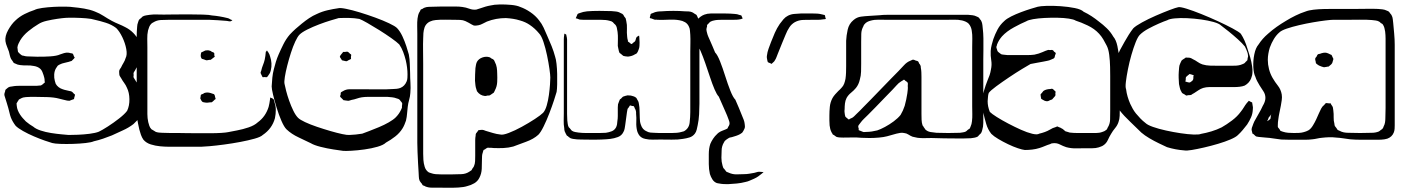

<svg xmlns="http://www.w3.org/2000/svg" viewBox="-34 -611 6437 882"><path d="M579 -41Q557 -24 530 -12Q503 0 480 11Q460 19 439.5 26Q419 33 397 38Q386 43 359.5 46Q333 49 301.5 50Q270 51 243.5 50Q217 49 206 46Q195 43 172 35Q149 27 122 15.5Q95 4 72 -9Q49 -22 38 -33Q31 -42 25.5 -51.5Q20 -61 16 -71Q12 -82 9.5 -93.5Q7 -105 4 -115Q1 -127 -3 -138.5Q-7 -150 -10 -161Q-11 -165 -12.5 -169Q-14 -173 -14 -177Q-14 -181 -12.5 -185Q-11 -189 -10 -193Q-10 -197 -9 -198Q-8 -200 -7 -200.5Q-6 -201 -5 -202Q-2 -204 1 -207Q4 -210 8 -211Q11 -213 15 -213Q19 -213 22 -214Q32 -216 42.5 -216.5Q53 -217 63 -217H126Q131 -217 136.5 -217Q142 -217 147 -218Q153 -218 155 -219Q157 -220 159.5 -222Q162 -224 164 -225Q165 -227 168 -229Q171 -231 172 -232L171 -240Q171 -248 169.5 -253.5Q168 -259 166 -266Q164 -273 160.5 -281Q157 -289 152 -294Q146 -300 137.5 -303.5Q129 -307 121 -308Q106 -311 90.5 -310.5Q75 -310 59 -312Q47 -313 36 -319Q35 -320 32.5 -320.5Q30 -321 29 -322Q28 -324 26.5 -326.5Q25 -329 24 -330Q23 -332 21 -334.5Q19 -337 17 -340Q13 -348 11 -357Q9 -366 7 -374Q3 -386 -2 -397.5Q-7 -409 -9 -422Q-12 -445 3.5 -473Q19 -501 38 -518Q56 -535 79 -546.5Q102 -558 124 -565Q135 -571 160 -574.5Q185 -578 213.5 -579.5Q242 -581 267 -580.5Q292 -580 303 -578Q326 -576 353 -571.5Q380 -567 402 -558Q423 -550 441.5 -538Q460 -526 480 -515Q495 -507 511 -500.5Q527 -494 542 -486Q562 -476 578 -460Q594 -444 603 -424Q615 -402 614.5 -370.5Q614 -339 602 -316Q598 -309 594 -302Q590 -295 586 -287Q585 -285 583 -282.5Q581 -280 580 -277Q579 -275 579.5 -271.5Q580 -268 580 -266Q580 -264 579.5 -261.5Q579 -259 579 -257Q580 -254 582.5 -250.5Q585 -247 586 -245Q592 -234 600 -224Q608 -214 614 -202Q624 -187 626.5 -163Q629 -139 625 -115Q621 -91 609 -76Q604 -66 596 -58Q588 -50 579 -41ZM85 -53Q103 -38 119 -29Q130 -19 152.5 -11.5Q175 -4 200.5 0Q226 4 248 6Q270 8 281 9Q296 9 323.5 8Q351 7 378 3.5Q405 0 420 -6Q435 -13 461.5 -30Q488 -47 513.5 -67Q539 -87 550 -102Q561 -125 560.5 -155.5Q560 -186 549 -208Q544 -220 536.5 -230Q529 -240 523 -251Q520 -256 517 -260.5Q514 -265 514 -270Q514 -274 513.5 -278.5Q513 -283 514 -287Q515 -291 517.5 -294.5Q520 -298 522 -301Q527 -312 533.5 -322.5Q540 -333 543 -344Q551 -359 546 -386Q541 -413 528 -440Q515 -467 500 -482Q479 -498 452 -506.5Q425 -515 402 -520Q387 -525 361 -527Q335 -529 309 -529.5Q283 -530 268 -529Q253 -528 229 -524.5Q205 -521 181 -515.5Q157 -510 142 -500Q120 -487 96.5 -468Q73 -449 59 -426Q55 -419 51 -410.5Q47 -402 46 -393Q46 -389 47 -385Q48 -381 48 -377Q48 -374 49 -372Q50 -371 52 -369.5Q54 -368 55 -366Q57 -364 60 -361.5Q63 -359 66 -357Q70 -355 74 -355Q78 -354 82 -353Q86 -352 90 -352Q105 -351 135.5 -350.5Q166 -350 196.5 -352Q227 -354 242 -361Q250 -364 260 -367Q270 -370 279 -369Q283 -369 289 -367Q291 -366 295 -366Q299 -366 300 -364Q302 -363 303.5 -358Q305 -353 306 -351Q307 -350 308 -349Q309 -348 309 -346Q309 -345 307.5 -344Q306 -343 305 -341Q303 -339 300 -336Q297 -333 295 -331Q292 -330 288 -329Q284 -328 282 -327Q272 -324 261.5 -322Q251 -320 241 -315Q239 -314 236 -312.5Q233 -311 231 -309Q229 -307 227 -303Q225 -299 223 -297Q216 -285 215 -269Q214 -253 218 -239Q219 -236 220 -232.5Q221 -229 222 -226Q227 -217 235.5 -210.5Q244 -204 254 -201Q262 -198 270 -196.5Q278 -195 285 -193Q287 -192 290.5 -192Q294 -192 295 -190Q298 -189 301 -185.5Q304 -182 306 -180Q307 -179 308.5 -178.5Q310 -178 310 -176Q311 -175 309.5 -171Q308 -167 308 -165Q307 -164 307 -161Q307 -158 306 -156Q305 -155 301 -154Q297 -153 295 -152L285 -148Q283 -148 279.5 -148.5Q276 -149 274 -149Q264 -151 255 -153.5Q246 -156 237 -158Q215 -164 182.5 -165Q150 -166 127 -166Q117 -166 106.5 -166Q96 -166 85 -165Q82 -164 78.5 -164Q75 -164 72 -163Q68 -162 64.5 -160Q61 -158 57 -156Q56 -155 55 -155Q54 -155 53 -154Q52 -153 51 -150.5Q50 -148 48 -146Q47 -144 45 -141Q43 -138 42 -136L43 -125Q44 -114 48 -104Q52 -94 58 -85Q63 -77 70 -69Q77 -61 85 -53Z M1226 -145Q1229 -136 1231 -126.5Q1233 -117 1233 -107Q1233 -97 1232 -87.5Q1231 -78 1229 -68Q1216 -20 1173 9Q1164 18 1135.5 26Q1107 34 1070 41Q1033 48 995.5 53Q958 58 929.5 60.5Q901 63 892 63H738Q723 63 701.5 61Q680 59 659 52.5Q638 46 625 31Q618 21 613.5 8.5Q609 -4 606 -16Q603 -30 600 -44Q597 -58 595 -72Q594 -83 594 -94.5Q594 -106 594 -117V-400Q594 -422 594 -444Q594 -466 596 -488Q596 -498 601 -511L604 -519Q606 -522 609.5 -524.5Q613 -527 615 -529Q617 -531 618.5 -532.5Q620 -534 621 -535Q628 -539 637.5 -540.5Q647 -542 654 -543Q670 -545 686 -544.5Q702 -544 718 -544Q729 -544 760.5 -544.5Q792 -545 829 -545Q866 -545 897.5 -544Q929 -543 940 -540Q975 -537 1011 -528Q1016 -527 1020 -524.5Q1024 -522 1028 -520Q1033 -520 1033 -518Q1033 -517 1031.5 -516.5Q1030 -516 1029 -515Q1025 -512 1019.5 -513Q1014 -514 1008 -515Q988 -517 968 -518Q948 -519 928 -520Q917 -520 891 -520Q865 -520 834.5 -520Q804 -520 778 -520Q752 -520 741 -520Q723 -520 704.5 -519Q686 -518 670 -508Q668 -507 665.5 -505.5Q663 -504 661 -502Q655 -496 651.5 -487.5Q648 -479 646 -471Q642 -452 642.5 -432.5Q643 -413 643 -394V-124Q643 -106 643 -87Q643 -68 647 -50Q649 -42 652 -33Q655 -24 662 -17L669 -13Q675 -9 682 -5Q688 -3 696 -2Q704 -1 711 -1Q730 0 749.5 0Q769 0 788 0Q797 0 819.5 0.5Q842 1 871.5 1Q901 1 930.5 1Q960 1 982.5 -0.5Q1005 -2 1014 -4Q1029 -7 1055.5 -12Q1082 -17 1108.5 -26Q1135 -35 1150 -49Q1186 -75 1200 -120Q1202 -128 1203.5 -136Q1205 -144 1206 -152Q1206 -157 1207 -160Q1207 -163 1207 -163Q1208 -163 1208.5 -162.5Q1209 -162 1210 -162Q1212 -161 1215 -160Q1218 -159 1220 -157Q1223 -156 1224 -152.5Q1225 -149 1226 -145ZM903 -338Q901 -339 898 -339.5Q895 -340 893 -341Q890 -344 888 -353Q888 -355 888.5 -361Q889 -367 890 -369Q891 -371 894.5 -372Q898 -373 899 -374Q901 -375 904 -376.5Q907 -378 909 -379Q913 -380 919.5 -380Q926 -380 930 -378Q934 -378 939 -373Q941 -372 944.5 -371Q948 -370 949 -368Q951 -367 950.5 -362Q950 -357 951 -355Q951 -354 952 -352.5Q953 -351 952 -350Q951 -349 950 -348.5Q949 -348 948 -347Q945 -345 941.5 -342Q938 -339 935 -337Q934 -336 931.5 -336Q929 -336 927 -336Q919 -334 914 -334Q911 -335 908 -336Q905 -337 903 -338ZM1172 -257Q1171 -258 1170 -261Q1169 -264 1168 -265Q1167 -267 1165.5 -270Q1164 -273 1163 -276Q1163 -278 1164 -281Q1165 -284 1166 -286Q1169 -300 1174 -312Q1179 -324 1182 -337Q1184 -345 1185 -354Q1186 -363 1187 -373Q1188 -373 1190 -376Q1192 -379 1192 -379Q1193 -379 1194.5 -376Q1196 -373 1197 -373Q1205 -361 1207 -351Q1212 -336 1213 -320Q1214 -304 1210 -288Q1209 -284 1207.5 -279.5Q1206 -275 1203 -271Q1201 -268 1198 -263.5Q1195 -259 1193 -257Q1191 -256 1187 -256.5Q1183 -257 1181 -257Q1180 -257 1176.5 -256.5Q1173 -256 1172 -257ZM886 -159Q886 -162 888 -170Q888 -175 889 -175Q890 -177 893.5 -178Q897 -179 899 -180Q901 -182 904 -183.5Q907 -185 909 -185Q917 -187 925.5 -185.5Q934 -184 941 -181Q943 -180 946 -179.5Q949 -179 950 -177Q952 -176 953 -170.5Q954 -165 955 -162Q955 -161 956 -159.5Q957 -158 956 -156Q956 -155 952 -153Q950 -151 946.5 -147.5Q943 -144 940 -142Q939 -141 936.5 -141Q934 -141 932 -141Q925 -140 920 -139.5Q915 -139 908 -140Q906 -141 903 -141Q900 -141 898 -142Q894 -144 891 -149Q888 -154 886 -159Z M1831 -57Q1828 -48 1824 -38.5Q1820 -29 1815 -21Q1802 0 1781.5 16Q1761 32 1739 44Q1728 55 1700.5 63Q1673 71 1640.5 75.5Q1608 80 1580.5 81.5Q1553 83 1542 82Q1527 80 1497.5 75.5Q1468 71 1438.5 63.5Q1409 56 1394 47Q1372 36 1338.5 20.5Q1305 5 1282 -17Q1271 -28 1259 -55.5Q1247 -83 1237 -115.5Q1227 -148 1220.5 -175.5Q1214 -203 1214 -214Q1215 -234 1217 -254Q1219 -274 1224 -293Q1228 -310 1233.5 -327.5Q1239 -345 1246 -361Q1256 -384 1268 -408Q1280 -432 1297 -452Q1310 -466 1324 -478.5Q1338 -491 1353 -503Q1369 -516 1386 -527.5Q1403 -539 1422 -547Q1445 -558 1471 -564Q1497 -570 1519 -573Q1528 -576 1555.5 -570.5Q1583 -565 1619 -554Q1655 -543 1690.5 -530Q1726 -517 1753.5 -504Q1781 -491 1790 -482Q1804 -467 1814.5 -444.5Q1825 -422 1832.5 -399Q1840 -376 1844 -361Q1848 -340 1848.5 -318.5Q1849 -297 1850 -275Q1850 -253 1851.5 -230Q1853 -207 1851 -184Q1850 -168 1845.5 -152.5Q1841 -137 1839 -120Q1837 -105 1836 -89.5Q1835 -74 1831 -57ZM1522 -528Q1511 -525 1486 -517.5Q1461 -510 1432 -499Q1403 -488 1378 -475.5Q1353 -463 1342 -452Q1333 -443 1322.5 -420.5Q1312 -398 1302.5 -368.5Q1293 -339 1285.5 -309.5Q1278 -280 1274.5 -257.5Q1271 -235 1273 -226Q1275 -215 1280.5 -193.5Q1286 -172 1294.5 -148Q1303 -124 1313.5 -102.5Q1324 -81 1335 -70Q1344 -61 1367.5 -50Q1391 -39 1422 -28.5Q1453 -18 1484 -9Q1515 0 1538.5 5Q1562 10 1571 9Q1600 8 1630 3Q1641 -1 1662 -9Q1683 -17 1707 -27Q1731 -37 1752 -49Q1773 -61 1784 -72Q1799 -87 1808 -106Q1809 -108 1810 -110.5Q1811 -113 1812 -115Q1813 -118 1812.5 -121Q1812 -124 1813 -127Q1813 -129 1813.5 -132.5Q1814 -136 1813 -138Q1812 -140 1810 -142.5Q1808 -145 1806 -147Q1805 -149 1803 -151.5Q1801 -154 1799 -155Q1796 -157 1788 -159Q1778 -163 1767.5 -164Q1757 -165 1746 -166H1682Q1669 -166 1655.5 -166Q1642 -166 1628 -164Q1616 -162 1604.5 -158Q1593 -154 1581 -152Q1577 -151 1573 -149.5Q1569 -148 1565 -148Q1561 -148 1557 -149Q1553 -150 1549 -150Q1548 -151 1546.5 -150.5Q1545 -150 1544 -151Q1542 -153 1539.5 -155.5Q1537 -158 1535 -160Q1534 -161 1532 -163Q1530 -165 1529 -166Q1528 -168 1529 -172Q1530 -176 1531 -177Q1531 -179 1531 -182Q1531 -185 1532 -186Q1533 -188 1536.5 -189.5Q1540 -191 1541 -192Q1555 -201 1572 -201Q1589 -201 1605 -201Q1616 -201 1638.5 -201Q1661 -201 1687.5 -200.5Q1714 -200 1736.5 -200.5Q1759 -201 1770 -202Q1778 -202 1787.5 -203Q1797 -204 1805 -207Q1825 -215 1834 -237Q1837 -244 1837.5 -253Q1838 -262 1838 -269Q1838 -300 1830 -334Q1825 -354 1818 -372.5Q1811 -391 1800 -407Q1789 -418 1763.5 -436Q1738 -454 1708.5 -472.5Q1679 -491 1653.5 -505.5Q1628 -520 1617 -524Q1595 -528 1571 -528.5Q1547 -529 1522 -528ZM1530 -357 1539 -368Q1540 -369 1540.5 -370Q1541 -371 1542 -372Q1544 -373 1548 -372.5Q1552 -372 1554 -373Q1556 -373 1559 -373.5Q1562 -374 1563 -373Q1566 -372 1569 -369Q1572 -366 1574 -364Q1578 -362 1579 -360Q1580 -359 1579 -355Q1578 -351 1578 -349Q1578 -348 1578.5 -345Q1579 -342 1578 -340Q1577 -339 1573.5 -337.5Q1570 -336 1568 -335Q1566 -334 1563 -332Q1560 -330 1558 -330Q1557 -329 1554.5 -330Q1552 -331 1550 -331Q1548 -332 1543.5 -332.5Q1539 -333 1537 -334Q1535 -336 1533.5 -339.5Q1532 -343 1530 -345Q1529 -347 1528 -348Q1527 -349 1527 -350Q1527 -351 1530 -357Z M2516 -351Q2520 -340 2522.5 -318Q2525 -296 2525.5 -271Q2526 -246 2525.5 -223.5Q2525 -201 2523 -189Q2520 -178 2511 -150.5Q2502 -123 2489.5 -90.5Q2477 -58 2463.5 -30.5Q2450 -3 2439 8Q2417 28 2382 40.5Q2347 53 2324 62Q2302 68 2279 69Q2256 70 2233 69Q2228 68 2223 68Q2218 68 2213 68Q2212 68 2209.5 67.5Q2207 67 2205 68Q2202 69 2199 71Q2196 73 2194 75Q2193 76 2190.5 76.5Q2188 77 2187 79Q2186 80 2185.5 83.5Q2185 87 2184 89Q2181 97 2180.5 105Q2180 113 2180 121Q2180 142 2179 164.5Q2178 187 2168 206Q2160 222 2144.5 231Q2129 240 2112 244Q2097 249 2071 250.5Q2045 252 2019 251.5Q1993 251 1978 251Q1964 251 1948.5 251Q1933 251 1919 245Q1917 243 1913 242Q1909 241 1907 239Q1906 237 1904.5 234Q1903 231 1901 230Q1900 228 1897.5 225Q1895 222 1894 220Q1890 211 1890 200.5Q1890 190 1889 181Q1888 166 1886.5 139.5Q1885 113 1884 86.5Q1883 60 1883 45V-456Q1883 -473 1882.5 -491Q1882 -509 1884 -526Q1885 -534 1887 -541.5Q1889 -549 1893 -556Q1895 -558 1896 -561Q1897 -564 1898 -566Q1900 -568 1903 -569Q1906 -570 1908 -571Q1911 -574 1917 -576Q1925 -579 1934.5 -579.5Q1944 -580 1952 -580Q1972 -581 1992 -581Q2012 -581 2031 -581Q2045 -581 2060.5 -581Q2076 -581 2090 -579Q2106 -577 2122 -571Q2138 -565 2154 -567Q2159 -568 2163.5 -570Q2168 -572 2173 -573Q2184 -577 2196 -580.5Q2208 -584 2220 -586Q2235 -590 2261.5 -590.5Q2288 -591 2314.5 -588.5Q2341 -586 2356 -579Q2379 -571 2402.5 -555Q2426 -539 2442 -518Q2455 -502 2463.5 -483.5Q2472 -465 2480 -446Q2490 -424 2500 -399Q2510 -374 2516 -351ZM2461 -93Q2471 -104 2477.5 -126.5Q2484 -149 2487.5 -174.5Q2491 -200 2492.5 -222Q2494 -244 2494 -255Q2494 -266 2490 -294.5Q2486 -323 2479 -356.5Q2472 -390 2462.5 -418.5Q2453 -447 2442 -458Q2433 -469 2422 -479Q2411 -489 2399 -497Q2380 -510 2355 -517Q2339 -522 2323 -524.5Q2307 -527 2290 -528Q2244 -528 2203 -512Q2194 -508 2184 -502.5Q2174 -497 2164 -495Q2160 -494 2153 -493.5Q2146 -493 2142 -494Q2137 -496 2132 -499Q2125 -503 2118 -507Q2111 -511 2104 -514Q2093 -519 2080 -519.5Q2067 -520 2056 -520Q2034 -520 2012 -520.5Q1990 -521 1968 -519Q1954 -518 1941 -512Q1928 -506 1920 -493Q1919 -492 1918 -489Q1917 -486 1916 -484Q1912 -471 1911 -459Q1910 -447 1910 -434Q1909 -412 1909.5 -377Q1910 -342 1910 -319V68Q1910 81 1910 95.5Q1910 110 1911 124Q1912 139 1917 155.5Q1922 172 1936 181Q1938 182 1940.5 182.5Q1943 183 1945 184Q1956 188 1966.5 189Q1977 190 1990 190H2046Q2066 190 2086.5 189Q2107 188 2123 177Q2125 175 2128 173.5Q2131 172 2132 171Q2136 165 2137 162Q2139 160 2140.5 157.5Q2142 155 2143 153Q2148 142 2148.5 129Q2149 116 2149 105V33Q2149 28 2149.5 22.5Q2150 17 2151 12Q2151 6 2152 4Q2153 1 2155.5 -1.5Q2158 -4 2159 -6Q2160 -7 2161.5 -9.5Q2163 -12 2164 -13Q2165 -14 2168 -13.5Q2171 -13 2172 -14Q2175 -14 2178.5 -14.5Q2182 -15 2184 -14Q2187 -14 2190.5 -12.5Q2194 -11 2197 -10Q2214 -5 2230.5 0Q2247 5 2265 7Q2276 10 2303.5 -0.5Q2331 -11 2363 -28.5Q2395 -46 2422.5 -64Q2450 -82 2461 -93ZM2239 -327Q2246 -314 2248 -300.5Q2250 -287 2250 -273Q2251 -255 2250 -234.5Q2249 -214 2240 -197Q2239 -195 2237.5 -191.5Q2236 -188 2234 -185Q2233 -184 2230 -182.5Q2227 -181 2225 -179Q2223 -178 2220.5 -176Q2218 -174 2216 -173Q2213 -172 2205 -172Q2199 -170 2194 -170Q2171 -172 2157 -192L2154 -202Q2151 -210 2150 -219.5Q2149 -229 2148 -240Q2148 -254 2148.5 -268.5Q2149 -283 2150 -298Q2151 -305 2152.5 -313Q2154 -321 2157 -327Q2165 -341 2182 -347Q2199 -353 2215 -348Q2217 -347 2219.5 -345.5Q2222 -344 2224 -342Q2230 -340 2233 -337Q2235 -336 2236.5 -332.5Q2238 -329 2239 -327Z M2663 -559Q2686 -561 2719.5 -561Q2753 -561 2775 -560Q2783 -559 2792 -558.5Q2801 -558 2809 -555Q2811 -554 2814 -552.5Q2817 -551 2819 -550Q2821 -549 2823.5 -548Q2826 -547 2827 -545Q2829 -544 2830.5 -541Q2832 -538 2833 -536L2840 -527Q2841 -524 2841.5 -520.5Q2842 -517 2843 -514Q2847 -497 2846 -479Q2845 -461 2847 -443Q2847 -439 2848 -434.5Q2849 -430 2850 -426Q2851 -425 2850.5 -423Q2850 -421 2851 -420Q2853 -418 2856 -416.5Q2859 -415 2860 -413Q2861 -413 2863.5 -410.5Q2866 -408 2867 -409Q2869 -409 2871 -411Q2873 -413 2874 -414Q2880 -418 2883 -421Q2886 -426 2887 -432Q2888 -438 2892 -442Q2893 -443 2895.5 -444Q2898 -445 2899 -446Q2900 -446 2900.5 -447Q2901 -448 2902 -447L2903 -438Q2903 -433 2903.5 -427Q2904 -421 2904 -416Q2904 -409 2903.5 -400Q2903 -391 2900 -384Q2899 -380 2896 -374Q2893 -368 2890 -365L2882 -361Q2870 -353 2851 -351Q2847 -351 2840.5 -352Q2834 -353 2830 -354Q2827 -356 2824 -358.5Q2821 -361 2819 -363Q2818 -364 2815.5 -365.5Q2813 -367 2812 -368L2809 -376Q2808 -382 2806.5 -387.5Q2805 -393 2804 -400Q2804 -417 2804.5 -432.5Q2805 -448 2803 -464Q2802 -473 2799.5 -483.5Q2797 -494 2790 -500Q2787 -502 2784 -506Q2781 -510 2778 -511Q2776 -513 2773 -513.5Q2770 -514 2768 -515Q2758 -518 2748 -519Q2738 -520 2727 -520H2664Q2656 -520 2646.5 -520Q2637 -520 2629 -521Q2623 -523 2616 -526Q2612 -526 2611 -527Q2611 -529 2612 -530Q2613 -531 2613 -532Q2615 -535 2616.5 -540Q2618 -545 2620 -547Q2622 -549 2625 -549.5Q2628 -550 2629 -551Q2637 -554 2645 -556Q2653 -558 2663 -559ZM3179 -442V-135Q3179 -113 3177.5 -86Q3176 -59 3171 -36Q3169 -26 3166.5 -15.5Q3164 -5 3158 3Q3148 16 3133 20.5Q3118 25 3103 27Q3081 31 3051.5 30.5Q3022 30 2999 30Q2983 30 2965 30.5Q2947 31 2930 27Q2919 25 2911 19Q2904 14 2899.5 6Q2895 -2 2893 -9Q2888 -29 2889 -49.5Q2890 -70 2888 -89Q2888 -92 2888 -95.5Q2888 -99 2887 -102Q2886 -106 2884.5 -109Q2883 -112 2881 -115Q2881 -119 2878 -122Q2877 -124 2874 -124Q2871 -124 2869 -124Q2868 -125 2865 -126Q2862 -127 2860 -126Q2859 -126 2857.5 -123.5Q2856 -121 2856 -120Q2855 -118 2852.5 -115.5Q2850 -113 2849 -111Q2848 -108 2847.5 -103.5Q2847 -99 2846 -95L2838 -36Q2837 -29 2835.5 -20.5Q2834 -12 2830 -5Q2822 12 2804.5 18.5Q2787 25 2770 27Q2755 29 2728.5 30Q2702 31 2676 30.5Q2650 30 2635 30Q2616 30 2598 27Q2595 26 2592 25.5Q2589 25 2587 24Q2585 23 2582.5 21Q2580 19 2578 18Q2577 16 2574.5 14.5Q2572 13 2570 12Q2569 10 2568 8Q2567 6 2566 5Q2565 2 2563 -1.5Q2561 -5 2560 -8Q2559 -11 2558.5 -14.5Q2558 -18 2558 -22Q2555 -39 2555.5 -56.5Q2556 -74 2556 -91V-430Q2556 -435 2556.5 -440.5Q2557 -446 2558 -451Q2558 -456 2559 -456Q2559 -457 2562.5 -455Q2566 -453 2567 -452Q2568 -451 2568 -447Q2569 -443 2570 -438.5Q2571 -434 2571 -429V-117Q2571 -102 2571 -87.5Q2571 -73 2572 -58Q2573 -51 2574 -42Q2575 -33 2579 -26Q2580 -25 2582 -23.5Q2584 -22 2585 -20Q2587 -18 2589 -15Q2591 -12 2594 -10Q2600 -6 2608.5 -4.5Q2617 -3 2624 -2Q2641 0 2658 0Q2675 0 2691 0Q2705 0 2720 0Q2735 0 2749 -1Q2763 -3 2776 -8Q2789 -13 2796 -26Q2799 -32 2800.5 -40Q2802 -48 2802 -54Q2804 -66 2804 -78Q2804 -90 2804 -102Q2804 -110 2804 -117.5Q2804 -125 2805 -132Q2807 -137 2809 -143Q2811 -149 2813 -153Q2814 -155 2816 -156Q2818 -157 2819 -158Q2821 -160 2823.5 -163Q2826 -166 2828 -167Q2832 -169 2838.5 -170.5Q2845 -172 2849 -173Q2853 -173 2856.5 -172.5Q2860 -172 2864 -172Q2869 -171 2876.5 -168.5Q2884 -166 2888 -162Q2890 -161 2890.5 -159Q2891 -157 2892 -156Q2896 -150 2898 -145.5Q2900 -141 2901 -134Q2904 -118 2904 -102Q2904 -86 2905 -70Q2905 -62 2906 -54Q2907 -46 2910 -38Q2917 -15 2938 -7Q2945 -3 2954 -2Q2963 -1 2970 -1Q2982 0 2994 0Q3006 0 3018 0H3052Q3064 0 3075.5 -1Q3087 -2 3097 -5L3108 -8Q3131 -21 3134 -47.5Q3137 -74 3137 -96V-374Q3137 -393 3137.5 -412.5Q3138 -432 3137 -451Q3136 -460 3135.5 -470Q3135 -480 3131 -488Q3125 -502 3113 -509Q3101 -516 3087 -518Q3065 -522 3036.5 -520.5Q3008 -519 2985 -520Q2982 -521 2978.5 -520.5Q2975 -520 2972 -521Q2966 -523 2959 -526Q2954 -526 2951 -529Q2951 -531 2952 -535Q2953 -539 2954 -541Q2954 -545 2955 -546Q2956 -548 2959.5 -549Q2963 -550 2965 -551Q2975 -556 2985.5 -557.5Q2996 -559 3006 -559Q3029 -561 3059.5 -561Q3090 -561 3112 -559Q3120 -559 3129 -558.5Q3138 -558 3145 -555Q3147 -554 3150 -552.5Q3153 -551 3155 -549L3165 -543Q3166 -542 3167 -540Q3168 -538 3169 -536Q3174 -526 3177 -514Q3179 -497 3179 -479Q3179 -461 3179 -442Z M3467 179Q3469 180 3470.5 179Q3472 178 3473 180Q3473 180 3471 182L3465 187Q3458 193 3449.5 199Q3441 205 3430 210Q3420 214 3410.5 218.5Q3401 223 3390 225Q3371 230 3350.5 232Q3330 234 3310 235Q3300 235 3290 234.5Q3280 234 3270 232Q3267 231 3264 231Q3261 231 3259 230Q3246 225 3238.5 213Q3231 201 3227 188Q3222 166 3222 142.5Q3222 119 3222 97Q3222 71 3229 50Q3234 38 3242 26Q3250 14 3260 5Q3262 3 3264 1Q3266 -1 3268 -2Q3275 -7 3283 -10Q3291 -13 3298 -16Q3300 -17 3303.5 -18.5Q3307 -20 3308 -21Q3309 -22 3309.5 -24.5Q3310 -27 3311 -28Q3313 -30 3314.5 -33.5Q3316 -37 3317 -40Q3318 -45 3316.5 -51.5Q3315 -58 3313 -62Q3310 -71 3306 -80.5Q3302 -90 3298 -99L3268 -167Q3259 -176 3248.5 -200.5Q3238 -225 3227.5 -257Q3217 -289 3206 -320.5Q3195 -352 3184.5 -376.5Q3174 -401 3165 -410Q3158 -426 3153 -444.5Q3148 -463 3150 -481Q3153 -501 3168 -519Q3183 -537 3202 -544Q3216 -549 3230.5 -549Q3245 -549 3258 -549Q3279 -549 3299.5 -549Q3320 -549 3341 -547Q3351 -547 3364 -542Q3366 -541 3368.5 -541Q3371 -541 3372 -539Q3373 -538 3373 -537Q3373 -536 3374 -534Q3374 -533 3376 -530Q3378 -527 3377 -526Q3377 -525 3373.5 -524.5Q3370 -524 3369 -523Q3360 -521 3351.5 -520.5Q3343 -520 3333 -520H3280Q3272 -520 3263 -519.5Q3254 -519 3246 -517Q3242 -516 3238 -515Q3234 -514 3231 -512Q3228 -511 3225.5 -508Q3223 -505 3221 -503Q3220 -502 3218 -500.5Q3216 -499 3215 -497Q3214 -496 3214 -493.5Q3214 -491 3214 -489Q3213 -486 3212 -482.5Q3211 -479 3211 -476Q3211 -472 3212 -468Q3213 -464 3214 -460Q3216 -451 3220 -442Q3224 -433 3228 -424Q3234 -411 3239.5 -397.5Q3245 -384 3251 -370Q3262 -359 3274 -328.5Q3286 -298 3297.5 -261.5Q3309 -225 3321 -194.5Q3333 -164 3344 -153Q3352 -134 3360 -116Q3368 -98 3375 -79Q3379 -70 3382.5 -60.5Q3386 -51 3387 -41Q3388 -37 3388 -30.5Q3388 -24 3386 -20Q3385 -18 3383.5 -15Q3382 -12 3381 -10Q3380 -9 3378.5 -6Q3377 -3 3375 -1Q3374 0 3371 1.5Q3368 3 3366 5Q3357 10 3347.5 13Q3338 16 3328 19Q3324 20 3320.5 20.5Q3317 21 3314 23Q3310 25 3304.5 29Q3299 33 3296 36Q3294 38 3293 41Q3292 44 3290 46Q3286 53 3283.5 62Q3281 71 3281 80Q3280 96 3280 114Q3280 132 3285 149Q3286 152 3287 155.5Q3288 159 3289 161Q3291 163 3293 165Q3295 167 3296 169Q3298 171 3299.5 173.5Q3301 176 3303 178Q3305 179 3308 180Q3311 181 3313 182Q3330 190 3348.5 190Q3367 190 3385 189Q3396 189 3408 187Q3420 185 3431 183Q3436 182 3442 180Q3448 178 3453 178Q3457 178 3460.5 178.5Q3464 179 3467 179ZM3757 -531Q3758 -531 3759 -528Q3760 -525 3759 -524Q3759 -525 3757 -523Q3754 -523 3751 -522.5Q3748 -522 3746 -522Q3735 -520 3723 -520Q3711 -520 3698 -520Q3679 -520 3657 -519.5Q3635 -519 3617 -509Q3610 -505 3603.5 -499Q3597 -493 3592 -485Q3582 -470 3575 -452Q3568 -434 3560 -416L3539 -364Q3536 -357 3533 -348.5Q3530 -340 3525 -333Q3524 -330 3520.5 -327Q3517 -324 3514 -321Q3511 -318 3511 -318Q3509 -317 3506 -320Q3504 -321 3499.5 -322.5Q3495 -324 3493 -326Q3492 -327 3492 -329.5Q3492 -332 3491 -333Q3490 -339 3489 -344Q3488 -349 3489 -355Q3491 -372 3496.5 -387Q3502 -402 3508 -418Q3516 -439 3525.5 -460.5Q3535 -482 3548 -501Q3556 -512 3565 -522.5Q3574 -533 3586 -539Q3600 -546 3615 -547Q3630 -548 3644 -549H3702Q3710 -549 3719.5 -548.5Q3729 -548 3737 -546L3750 -543Q3751 -542 3752.5 -542.5Q3754 -543 3755 -541Q3757 -539 3757 -531Z M4483 -339V-80Q4483 -64 4483 -46.5Q4483 -29 4478 -13Q4477 -10 4476 -6.5Q4475 -3 4473 0Q4472 2 4469.5 4Q4467 6 4465 8L4458 16Q4451 20 4442.5 21.5Q4434 23 4426 24Q4410 25 4393.5 25Q4377 25 4360 25Q4338 25 4303 24.5Q4268 24 4245 23Q4229 23 4213 23.5Q4197 24 4181 22Q4170 20 4158 17Q4148 13 4139 7Q4130 1 4119 0Q4110 -2 4101 -0.5Q4092 1 4084 3L4041 15Q4026 19 4004 21Q3982 23 3960 23Q3938 23 3923 22Q3902 20 3881 20.5Q3860 21 3839 21Q3832 21 3824 20.5Q3816 20 3809 18Q3807 17 3804.5 15Q3802 13 3800 12Q3799 10 3796 9Q3793 8 3791 6Q3790 4 3789 1.5Q3788 -1 3786 -3Q3782 -11 3780 -18.5Q3778 -26 3777 -35Q3776 -46 3776 -57.5Q3776 -69 3776 -80Q3776 -100 3778 -120.5Q3780 -141 3790 -160Q3795 -169 3802.5 -177.5Q3810 -186 3817 -193Q3821 -197 3825 -200.5Q3829 -204 3832 -208Q3840 -216 3844 -227Q3848 -238 3850 -249Q3852 -263 3852.5 -278Q3853 -293 3853 -307Q3853 -322 3853 -344Q3853 -366 3853 -387.5Q3853 -409 3853 -424Q3854 -447 3860 -474.5Q3866 -502 3887 -519Q3902 -532 3921 -534.5Q3940 -537 3959 -538L4006 -541Q4021 -543 4045 -543Q4069 -543 4092.5 -543Q4116 -543 4131 -543H4413Q4424 -542 4433.5 -541Q4443 -540 4453 -535Q4455 -534 4457.5 -533Q4460 -532 4461 -531Q4463 -530 4465 -527Q4467 -524 4468 -522Q4470 -521 4471.5 -518.5Q4473 -516 4474 -514Q4478 -506 4479 -495.5Q4480 -485 4481 -476Q4483 -461 4483.5 -434.5Q4484 -408 4483.5 -381.5Q4483 -355 4483 -339ZM4432 -123V-395Q4432 -414 4432.5 -433Q4433 -452 4430 -470Q4429 -478 4425.5 -486.5Q4422 -495 4416 -502Q4410 -508 4402 -511.5Q4394 -515 4386 -517Q4368 -521 4349 -520.5Q4330 -520 4312 -520H4042Q4023 -520 4003 -520.5Q3983 -521 3965 -516Q3957 -514 3949.5 -510Q3942 -506 3937 -499Q3935 -498 3934 -495Q3933 -492 3932 -490Q3923 -474 3922.5 -455.5Q3922 -437 3922 -419V-318Q3922 -301 3921.5 -282Q3921 -263 3916 -246Q3911 -223 3898 -207Q3888 -195 3875.5 -185Q3863 -175 3855 -161Q3849 -149 3847.5 -135.5Q3846 -122 3846 -109Q3845 -103 3845.5 -97Q3846 -91 3847 -85Q3848 -83 3848 -80.5Q3848 -78 3849 -76Q3851 -73 3855 -70Q3859 -67 3861 -65Q3864 -62 3865 -62Q3867 -62 3870 -65Q3873 -66 3875.5 -67.5Q3878 -69 3881 -70Q3886 -73 3890.5 -77.5Q3895 -82 3899 -86Q3908 -94 3916.5 -103Q3925 -112 3933 -120Q3944 -131 3966 -153.5Q3988 -176 4013 -202Q4038 -228 4060 -250.5Q4082 -273 4093 -284Q4105 -296 4118.5 -311Q4132 -326 4148 -332Q4151 -333 4154.5 -335Q4158 -337 4161 -337Q4163 -337 4166.5 -335.5Q4170 -334 4172 -333Q4174 -332 4177.5 -331.5Q4181 -331 4183 -329Q4185 -328 4186 -325Q4187 -322 4188 -320Q4190 -318 4191.5 -315.5Q4193 -313 4194 -311Q4196 -308 4196 -300Q4198 -290 4198.5 -279.5Q4199 -269 4199 -258V-88Q4199 -75 4199.5 -61Q4200 -47 4204 -35Q4206 -33 4207.5 -30.5Q4209 -28 4210 -26Q4212 -24 4213.5 -21.5Q4215 -19 4216 -17Q4226 -7 4240.5 -4.5Q4255 -2 4268 -1Q4291 0 4322.5 0Q4354 0 4376 -1Q4382 -2 4389.5 -3Q4397 -4 4403 -7Q4405 -8 4407.5 -10.5Q4410 -13 4411 -14Q4413 -16 4416 -17.5Q4419 -19 4420 -20Q4422 -22 4422.5 -24.5Q4423 -27 4424 -28Q4430 -41 4431 -54Q4433 -71 4432.5 -87.5Q4432 -104 4432 -123ZM4122 -125Q4130 -154 4134 -182Q4135 -190 4136 -199Q4137 -208 4136 -216Q4136 -219 4136.5 -224Q4137 -229 4135 -232Q4134 -234 4131 -236Q4128 -238 4126 -239Q4125 -240 4122.5 -242.5Q4120 -245 4119 -245Q4117 -245 4114 -242Q4112 -241 4109.5 -239.5Q4107 -238 4104 -236Q4094 -230 4084.5 -219Q4075 -208 4066 -199Q4051 -184 4030.5 -162.5Q4010 -141 3989 -119.5Q3968 -98 3953 -83Q3944 -74 3935 -65.5Q3926 -57 3918 -46Q3917 -44 3913.5 -40Q3910 -36 3909 -33Q3908 -30 3909 -26Q3910 -22 3911 -19Q3911 -18 3910.5 -16.5Q3910 -15 3911 -13Q3912 -12 3913.5 -12Q3915 -12 3916 -11Q3920 -10 3923.5 -8Q3927 -6 3931 -5Q3934 -4 3937.5 -4.5Q3941 -5 3945 -5Q3958 -5 3971 -7Q3984 -9 3996 -12Q4011 -17 4031.5 -28Q4052 -39 4071.5 -53.5Q4091 -68 4103 -83Q4109 -93 4113.5 -103Q4118 -113 4122 -125Z M4741 69Q4725 74 4708 76Q4691 78 4674 78Q4663 77 4642 70Q4621 63 4597 51.5Q4573 40 4552 27.5Q4531 15 4520 4Q4504 -16 4496.5 -41.5Q4489 -67 4484 -89Q4478 -115 4478 -143Q4478 -166 4486 -193.5Q4494 -221 4503 -243Q4508 -254 4512 -266Q4516 -278 4518 -291Q4523 -313 4519.5 -334Q4516 -355 4517 -377Q4518 -391 4521.5 -404.5Q4525 -418 4529 -431Q4537 -454 4548.5 -475.5Q4560 -497 4579 -514Q4590 -525 4611 -535.5Q4632 -546 4656 -555Q4680 -564 4701 -570.5Q4722 -577 4733 -580Q4744 -583 4773.5 -584Q4803 -585 4838.5 -582.5Q4874 -580 4903.5 -574Q4933 -568 4944 -557Q4963 -548 4980.5 -536.5Q4998 -525 5014 -512Q5033 -498 5050.5 -481Q5068 -464 5080 -443Q5093 -428 5099 -399.5Q5105 -371 5107.5 -342.5Q5110 -314 5110 -299V-108Q5110 -94 5109.5 -79Q5109 -64 5104 -50Q5099 -35 5088.5 -22.5Q5078 -10 5070 4Q5062 17 5055 32.5Q5048 48 5034 57Q5030 60 5024 62Q5018 64 5013 66Q5000 70 4984 70Q4968 70 4954 70Q4932 70 4909 70.5Q4886 71 4864 65Q4849 60 4834.5 52.5Q4820 45 4803 47Q4799 47 4796 48Q4793 49 4790 51Q4777 55 4765.5 60Q4754 65 4741 69ZM5049 -403Q5042 -417 5034 -430.5Q5026 -444 5015 -456Q4994 -479 4962.5 -494Q4931 -509 4908 -516Q4899 -522 4876 -525.5Q4853 -529 4823.5 -529.5Q4794 -530 4764.5 -528.5Q4735 -527 4712 -523Q4689 -519 4680 -513Q4658 -504 4624 -485.5Q4590 -467 4569 -444Q4562 -436 4556 -426.5Q4550 -417 4546 -406Q4546 -404 4545 -401Q4544 -398 4543 -396Q4543 -392 4544.5 -388Q4546 -384 4547 -381Q4547 -380 4547.5 -378Q4548 -376 4552 -372Q4555 -370 4558.5 -367Q4562 -364 4565 -362Q4571 -360 4579.5 -359.5Q4588 -359 4594 -358H4657Q4672 -358 4687.5 -358Q4703 -358 4718 -360Q4728 -362 4737.5 -365Q4747 -368 4756 -372Q4761 -374 4767.5 -377Q4774 -380 4779 -381Q4781 -382 4784 -381.5Q4787 -381 4790 -381Q4792 -381 4795.5 -381.5Q4799 -382 4801 -381Q4806 -379 4808 -374Q4810 -373 4813 -370.5Q4816 -368 4816 -366Q4816 -365 4815 -362.5Q4814 -360 4813 -358Q4812 -356 4811.5 -351.5Q4811 -347 4809 -345Q4807 -342 4802 -340.5Q4797 -339 4794 -337Q4786 -333 4776.5 -331.5Q4767 -330 4759 -328Q4744 -325 4729 -322.5Q4714 -320 4700 -317Q4689 -311 4661 -294Q4633 -277 4601 -255.5Q4569 -234 4542.5 -214.5Q4516 -195 4508 -184Q4505 -175 4504.5 -165.5Q4504 -156 4503 -146Q4503 -122 4513 -97Q4522 -88 4545 -73.5Q4568 -59 4597.5 -43.5Q4627 -28 4656 -15Q4685 -2 4708 3.5Q4731 9 4740 3Q4753 0 4765.5 -4.5Q4778 -9 4790 -16Q4796 -20 4802 -22.5Q4808 -25 4815 -27Q4817 -28 4819.5 -29Q4822 -30 4823 -30Q4825 -30 4827 -28.5Q4829 -27 4830 -27Q4834 -26 4837 -24.5Q4840 -23 4843 -21Q4848 -19 4852 -15Q4856 -11 4860 -8Q4865 -7 4870.5 -5Q4876 -3 4880 -2Q4889 -1 4898 -0.5Q4907 0 4915 0H4971Q4985 0 5001 0Q5017 0 5030 -5Q5039 -7 5049 -15Q5052 -18 5054 -24Q5065 -41 5065.5 -61.5Q5066 -82 5066 -101V-261Q5066 -276 5065.5 -303.5Q5065 -331 5061.5 -359Q5058 -387 5049 -403ZM4765 -148 4754 -154Q4753 -155 4751.5 -155.5Q4750 -156 4749 -157Q4748 -159 4748 -162.5Q4748 -166 4747 -168L4746 -177Q4747 -179 4749 -181Q4751 -183 4752 -184Q4756 -190 4759 -193Q4766 -198 4774.5 -200Q4783 -202 4790 -202Q4792 -202 4795.5 -203Q4799 -204 4800 -203Q4803 -202 4806 -199Q4809 -196 4811 -194Q4812 -193 4813 -192.5Q4814 -192 4815 -190Q4816 -188 4814 -184Q4814 -182 4814.5 -177.5Q4815 -173 4813 -170Q4812 -169 4810 -166.5Q4808 -164 4806 -162L4799 -154Q4796 -153 4792.5 -152Q4789 -151 4786 -149Q4784 -148 4782 -147Q4780 -146 4778 -146Q4774 -145 4765 -148Z M5695 -39Q5685 -26 5674.5 -13.5Q5664 -1 5652 10Q5643 19 5618.5 29.5Q5594 40 5562 49.5Q5530 59 5497.5 66.5Q5465 74 5440.5 78Q5416 82 5407 80Q5366 77 5327 65Q5312 58 5290 47.5Q5268 37 5246 24Q5224 11 5209 -2Q5187 -24 5157.5 -52Q5128 -80 5111 -102Q5102 -117 5096 -139.5Q5090 -162 5087 -184Q5084 -206 5083 -221Q5082 -236 5082.5 -259Q5083 -282 5086 -304.5Q5089 -327 5095 -342Q5101 -362 5111 -381Q5121 -400 5132 -419Q5141 -435 5151 -451Q5161 -467 5172 -481Q5183 -492 5212 -508Q5241 -524 5275.5 -539Q5310 -554 5339 -565Q5368 -576 5379 -578Q5388 -580 5417 -571Q5446 -562 5484.5 -546.5Q5523 -531 5561 -513.5Q5599 -496 5628 -480.5Q5657 -465 5666 -456Q5685 -427 5696 -389Q5703 -369 5709 -348Q5715 -327 5718 -306Q5720 -293 5719.5 -278.5Q5719 -264 5713 -250Q5705 -230 5684 -218Q5674 -214 5661 -212.5Q5648 -211 5636 -211H5549Q5535 -211 5521 -211Q5507 -211 5493 -207Q5481 -203 5471.5 -196.5Q5462 -190 5451 -183Q5448 -182 5444.5 -179.5Q5441 -177 5438 -175Q5435 -174 5432 -174Q5429 -174 5427 -174Q5419 -172 5415 -172Q5411 -174 5408 -177Q5405 -179 5401.5 -180.5Q5398 -182 5396 -184Q5395 -186 5393.5 -189Q5392 -192 5391 -193Q5387 -201 5385.5 -209Q5384 -217 5382 -225Q5381 -239 5380.5 -253Q5380 -267 5381 -281Q5382 -290 5382.5 -300Q5383 -310 5387 -318Q5389 -322 5390.5 -326Q5392 -330 5394 -333Q5396 -335 5399.5 -337.5Q5403 -340 5405 -341Q5407 -342 5409 -343.5Q5411 -345 5412 -346Q5414 -347 5417.5 -346.5Q5421 -346 5423 -346Q5425 -346 5428.5 -346Q5432 -346 5434 -345Q5437 -344 5440 -342.5Q5443 -341 5446 -339Q5457 -334 5467.5 -326.5Q5478 -319 5490 -315Q5507 -310 5525.5 -309.5Q5544 -309 5561 -309H5625Q5635 -309 5645 -309.5Q5655 -310 5665 -313Q5669 -315 5673 -316Q5677 -317 5680 -319Q5684 -321 5686.5 -324.5Q5689 -328 5692 -330Q5693 -332 5694 -332.5Q5695 -333 5696 -334Q5696 -338 5697 -340Q5697 -344 5698.5 -348Q5700 -352 5699 -356Q5699 -360 5698 -364Q5697 -368 5696 -371Q5692 -383 5685 -397Q5673 -412 5652.5 -430.5Q5632 -449 5611 -466Q5590 -483 5575 -494Q5566 -503 5541 -510Q5516 -517 5484 -521.5Q5452 -526 5419.5 -527.5Q5387 -529 5362 -526.5Q5337 -524 5328 -518Q5313 -513 5289 -502.5Q5265 -492 5241 -479Q5217 -466 5202 -451Q5193 -442 5183 -417Q5173 -392 5163.5 -359Q5154 -326 5147.5 -293Q5141 -260 5138 -235Q5135 -210 5139 -201Q5141 -184 5146 -167Q5151 -150 5158 -134Q5163 -123 5169.5 -111.5Q5176 -100 5184 -90Q5194 -78 5204.5 -67Q5215 -56 5228 -46Q5237 -37 5262.5 -28Q5288 -19 5322 -11.5Q5356 -4 5389.5 1Q5423 6 5448.5 7Q5474 8 5483 4Q5506 0 5531 -7.5Q5556 -15 5578 -26Q5601 -39 5625.5 -57.5Q5650 -76 5666 -98Q5674 -108 5680 -118Q5686 -128 5693 -137L5701 -146Q5702 -146 5702 -147Q5702 -148 5703 -148Q5704 -148 5706.5 -146Q5709 -144 5710 -144Q5712 -143 5714.5 -142Q5717 -141 5718 -140Q5719 -139 5718.5 -137.5Q5718 -136 5719 -135Q5720 -131 5720 -128Q5720 -125 5721 -122Q5722 -118 5721.5 -114Q5721 -110 5721 -106Q5720 -88 5713 -72Q5706 -56 5695 -39ZM5432 -232Q5435 -234 5440 -237.5Q5445 -241 5446 -244Q5448 -247 5448 -252Q5448 -257 5448 -260Q5450 -262 5449 -265Q5448 -267 5447 -266.5Q5446 -266 5444 -267Q5442 -268 5437 -269.5Q5432 -271 5430 -271Q5429 -270 5427 -268Q5425 -266 5423 -265Q5422 -264 5419 -261.5Q5416 -259 5414 -257Q5413 -255 5413 -251Q5413 -247 5413 -244Q5413 -243 5412 -240Q5411 -237 5412 -236Q5413 -235 5417 -235Q5423 -232 5432 -232Z M6373 -405V-35Q6373 -28 6372.5 -19.5Q6372 -11 6369 -3Q6361 18 6339 26Q6336 27 6332.5 27.5Q6329 28 6326 29Q6312 31 6297 31Q6282 31 6268 31Q6246 31 6219 31Q6192 31 6169 29Q6153 27 6137 24.5Q6121 22 6104 21Q6088 19 6071.5 19.5Q6055 20 6038 22Q6027 23 6016 25.5Q6005 28 5994 29Q5978 31 5962 31Q5946 31 5929 31Q5910 31 5891 31Q5872 31 5852 30Q5833 28 5815.5 25Q5798 22 5780 21L5748 18Q5746 17 5742.5 17Q5739 17 5737 16Q5733 14 5730 10.5Q5727 7 5724 5Q5720 3 5719 2Q5718 0 5718.5 -1.5Q5719 -3 5718 -4Q5717 -8 5716 -12Q5715 -16 5716 -20Q5716 -22 5717 -25Q5718 -28 5719 -30Q5721 -37 5723.5 -42.5Q5726 -48 5728 -53Q5738 -72 5748.5 -89.5Q5759 -107 5767 -125Q5772 -133 5775.5 -142.5Q5779 -152 5779 -161Q5779 -178 5769.5 -192Q5760 -206 5752 -219Q5746 -229 5741 -238.5Q5736 -248 5733 -258Q5725 -273 5723.5 -302.5Q5722 -332 5728 -361.5Q5734 -391 5747 -406Q5756 -420 5767 -432.5Q5778 -445 5791 -456Q5810 -473 5830.5 -487.5Q5851 -502 5873 -515Q5894 -528 5917.5 -539.5Q5941 -551 5963 -558Q5978 -564 6000.5 -566.5Q6023 -569 6045.5 -569.5Q6068 -570 6083 -570H6194Q6217 -570 6245.5 -570.5Q6274 -571 6296 -570Q6307 -569 6317 -568Q6327 -567 6337 -562Q6339 -561 6342 -560Q6345 -559 6346 -557Q6348 -556 6349 -554Q6350 -552 6351 -551Q6353 -548 6355.5 -545.5Q6358 -543 6359 -540Q6363 -533 6364 -523.5Q6365 -514 6366 -506Q6368 -484 6370.5 -457Q6373 -430 6373 -405ZM6331 -162V-400Q6331 -417 6331 -433.5Q6331 -450 6329 -466Q6328 -474 6325.5 -483Q6323 -492 6318 -499Q6317 -501 6314 -502.5Q6311 -504 6309 -505Q6308 -507 6305.5 -509Q6303 -511 6301 -512Q6294 -516 6284.5 -517Q6275 -518 6267 -519Q6245 -521 6210.5 -520.5Q6176 -520 6153 -520H6089Q6080 -520 6055 -517Q6030 -514 5998 -508.5Q5966 -503 5934 -495.5Q5902 -488 5877 -479.5Q5852 -471 5843 -462Q5829 -450 5818 -432Q5807 -414 5799 -392Q5795 -379 5792.5 -364.5Q5790 -350 5790 -336Q5790 -315 5795.5 -293.5Q5801 -272 5812 -253Q5823 -234 5836.5 -217Q5850 -200 5854 -177Q5856 -164 5854 -151Q5852 -138 5850 -126Q5847 -110 5843.5 -94Q5840 -78 5838 -61Q5837 -55 5836.5 -49Q5836 -43 5836 -36V-28Q5837 -25 5840 -22Q5843 -19 5844 -17Q5845 -16 5846 -13.5Q5847 -11 5848 -10Q5850 -9 5853.5 -8Q5857 -7 5859 -6Q5871 -2 5884 -1Q5897 0 5910 0Q5921 0 5933 -0.5Q5945 -1 5955 -4Q5960 -5 5966 -7.5Q5972 -10 5976 -12Q5983 -16 5988.5 -22.5Q5994 -29 5998 -36Q6006 -49 6012.5 -63Q6019 -77 6025 -91Q6030 -102 6035 -112Q6040 -122 6049 -129Q6051 -131 6053 -133.5Q6055 -136 6056 -137Q6059 -138 6064 -137Q6069 -136 6073 -136Q6074 -136 6075.5 -136.5Q6077 -137 6078 -136Q6080 -135 6080 -134Q6080 -133 6081 -131Q6083 -128 6085.5 -124.5Q6088 -121 6089 -117Q6090 -114 6090 -110.5Q6090 -107 6091 -103Q6093 -88 6092.5 -72.5Q6092 -57 6096 -42Q6096 -38 6098 -32L6105 -23Q6107 -19 6111 -14Q6113 -13 6115.5 -12Q6118 -11 6120 -10Q6129 -5 6139 -3Q6149 -1 6159 -1Q6182 0 6214 0Q6246 0 6268 -1Q6285 -1 6300 -7Q6302 -8 6304.5 -10Q6307 -12 6308 -13Q6310 -15 6313 -16.5Q6316 -18 6317 -20Q6319 -22 6320 -24.5Q6321 -27 6322 -30Q6327 -39 6328.5 -49Q6330 -59 6330 -69Q6331 -92 6331 -115Q6331 -138 6331 -162ZM6025 -310Q6022 -312 6017.5 -315Q6013 -318 6011 -321Q6010 -323 6010 -326.5Q6010 -330 6009 -331Q6009 -333 6008 -336.5Q6007 -340 6008 -342Q6008 -344 6010.5 -347Q6013 -350 6014 -351Q6015 -353 6016.5 -356.5Q6018 -360 6020 -361Q6022 -363 6025 -363Q6028 -363 6030 -364Q6037 -367 6045.5 -368.5Q6054 -370 6061 -368Q6065 -367 6069 -365Q6073 -363 6077 -361Q6078 -360 6079.5 -360Q6081 -360 6082 -359Q6084 -357 6085.5 -353Q6087 -349 6088 -347Q6089 -346 6090 -344Q6091 -342 6091 -340Q6091 -336 6089 -332Q6088 -329 6087 -324.5Q6086 -320 6081 -315Q6078 -313 6075 -310Q6072 -307 6069 -305Q6068 -305 6065.5 -305Q6063 -305 6061 -304Q6058 -304 6054.5 -303Q6051 -302 6048 -302Q6043 -303 6037.5 -305Q6032 -307 6025 -310ZM5794 -71Q5793 -68 5792 -65Q5791 -62 5789 -58Q5785 -54 5789 -55Q5791 -57 5795 -59.5Q5799 -62 5801 -64Q5803 -67 5803 -72Q5803 -77 5804 -80Q5806 -84 5805 -85Q5805 -86 5804.5 -85Q5804 -84 5804 -83Z"/></svg>

Font: Rubik Vinyl
Style: Regular
Weight: 400
Designer: Hubert and Fischer, NaN
Foundry: Hubert and Fischer, NaN
Version: Version 2.200